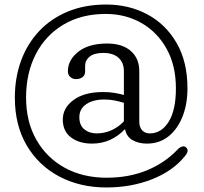

<svg xmlns="http://www.w3.org/2000/svg" viewBox="-20 -702 902 847"><path d="M640.5 -113.5Q692 -113.5 724 -164.8Q756 -216 756 -312Q756 -413 715 -486.8Q674 -560.5 604 -600.5Q534 -640.5 446.5 -640.5Q339 -640.5 260 -593.5Q181 -546.5 138 -463.2Q95 -380 95 -271.5Q95 -165.5 140.2 -85.8Q185.5 -6 265.5 38Q345.5 82 450.5 82Q549.5 82 629.5 48.8Q709.5 15.5 765.5 -44.5Q773.5 -52.5 783.8 -55.5Q794 -58.5 801.5 -51Q816 -37 796 -13.5Q743.5 52 651.5 88.5Q559.5 125 449 125Q333.5 125 242.2 77Q151 29 98.2 -60Q45.5 -149 45.5 -271.5Q45.5 -359 72.8 -433.8Q100 -508.5 152.2 -564.2Q204.5 -620 279.2 -651Q354 -682 448.5 -682Q549 -682 630.2 -638.5Q711.5 -595 759.2 -512.2Q807 -429.5 807 -312.5Q807 -242.5 785 -187.2Q763 -132 723 -100.2Q683 -68.5 628 -68.5Q591.5 -68.5 564.8 -83.8Q538 -99 531.5 -132.5Q470.5 -68.5 386 -68.5Q329.5 -68.5 293.2 -95.8Q257 -123 257 -174.5Q257 -226 304.5 -261Q352 -296 435.5 -296Q459.5 -296 482.8 -292.5Q506 -289 526.5 -283V-387.5Q526.5 -426 502.8 -447.2Q479 -468.5 435.5 -468.5Q395.5 -468.5 375.5 -452.2Q355.5 -436 355.5 -412.5V-386.5Q355.5 -370 343.8 -361.5Q332 -353 315.5 -353Q300.5 -353 290 -362.5Q279.5 -372 279.5 -388Q279.5 -437.5 325.5 -473.8Q371.5 -510 452.5 -510Q519.5 -510 557 -477.2Q594.5 -444.5 594.5 -388V-165Q594.5 -140.5 607.2 -127Q620 -113.5 640.5 -113.5ZM330 -185Q330 -149.5 352 -131.5Q374 -113.5 406.5 -113.5Q440 -113.5 470.8 -127Q501.5 -140.5 526.5 -166.5V-248.5Q506.5 -254.5 485.5 -258.8Q464.5 -263 440 -263Q390.5 -263 360.2 -242.2Q330 -221.5 330 -185Z"/></svg>

Font: Fraunces 9pt S100 Light
Style: Regular
Weight: 300
Version: Version 1.000; ttfautohint (v1.8.3)